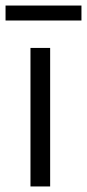

<svg xmlns="http://www.w3.org/2000/svg" viewBox="-54 -673 314 693"><path d="M56 -500V0H127V-500ZM-34 -599H240V-653H-34Z"/></svg>

Font: LT Wave Alt Light
Style: Regular
Weight: 300
Designer: Daniel Lyons
Version: Version 2.5 (Glyphs App)